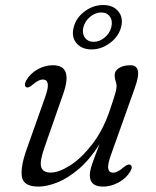

<svg xmlns="http://www.w3.org/2000/svg" viewBox="-20 -716 606 746"><path d="M485.5 -76Q498 -69.5 486 -49.5Q470 -23 440.5 -7Q411 9 380.5 9Q329 9 329 -35Q329 -52.5 338 -78.8Q347 -105 367 -156Q328 -95 285.5 -59Q243 -23 202.5 -7Q162 9 129.5 9Q71 9 65 -29.5Q59 -68 84.5 -138.5L155 -337.5Q168.5 -375 165.5 -391Q162.5 -407 147 -407Q138 -407 128.5 -402.2Q119 -397.5 105.5 -386Q90.5 -373 82.5 -377Q71.5 -383 82 -403.5Q97 -430 125.5 -446.2Q154 -462.5 185.5 -462.5Q265 -462.5 225.5 -351L153.5 -145Q133.5 -89 140 -67.2Q146.5 -45.5 177 -45.5Q209 -45.5 252.8 -73.5Q296.5 -101.5 338.5 -155.8Q380.5 -210 407 -288.5Q423 -336 428 -353.5Q433 -371 433 -381Q433 -391.5 429.2 -401.2Q425.5 -411 425.5 -423.5Q425.5 -441.5 442.8 -452Q460 -462.5 487 -462.5Q511 -462.5 515.8 -441.2Q520.5 -420 503 -372L413 -119.5Q397.5 -77.5 400.5 -61.2Q403.5 -45 419.5 -45Q436.5 -45 461.5 -67Q478 -80 485.5 -76ZM335.5 -524Q297.5 -524 277 -548.5Q256.5 -573 266.5 -610.5Q276 -647.5 309.2 -672Q342.5 -696.5 381 -696.5Q419.5 -696.5 439.8 -671.8Q460 -647 450.5 -610.5Q440.5 -573.5 407.2 -548.8Q374 -524 335.5 -524ZM373.5 -667.5Q350.5 -667.5 330.5 -651Q310.5 -634.5 304 -610.5Q298 -586.5 309.8 -570Q321.5 -553.5 344 -553.5Q366.5 -553.5 386.5 -570Q406.5 -586.5 412.5 -610.5Q418.5 -634.5 407.2 -651Q396 -667.5 373.5 -667.5Z"/></svg>

Font: Fraunces 9pt Soft Light
Style: Italic
Weight: 300
Italic angle: -16°
Version: Version 1.000;[0bf87f6ff]